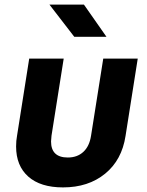

<svg xmlns="http://www.w3.org/2000/svg" viewBox="-20 -805 640 835"><path d="M50 -168Q50 -193 54 -214L107 -550H257L204 -215Q202 -197 202 -190Q202 -120 275 -120Q316 -120 342.5 -144.5Q369 -169 376 -215L429 -550H579L526 -214Q510 -109 437 -49.5Q364 10 254 10Q156 10 103 -37Q50 -84 50 -168ZM443 -645H303L195 -785H345Z"/></svg>

Font: JetBrains Mono Extra Bold
Style: Italic
Weight: 800
Italic angle: -9°
Monospace: yes
Designer: Philipp Nurullin, Konstantin Bulenkov
Foundry: JetBrains
Version: 2.002